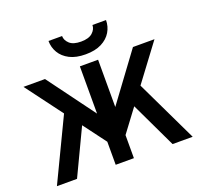

<svg xmlns="http://www.w3.org/2000/svg" viewBox="-153 -1107 1351 1283"><g transform="rotate(-20 522.0 -465.5)"><path d="M39 0 250 -440.5 56 -700H209L457 -364V-700H586.5V-364L834.5 -700H987.5L793.5 -440.5L1004.5 0H861.5L707 -325L586.5 -164V0H457V-164L336.5 -325L182 0ZM522 -762Q454 -762 408.8 -785.2Q363.5 -808.5 340.8 -847Q318 -885.5 318 -931H414.5Q414.5 -901 440.5 -876.8Q466.5 -852.5 522 -852.5Q577.5 -852.5 604 -876.8Q630.5 -901 630.5 -931H727Q727 -885.5 704 -847Q681 -808.5 635.5 -785.2Q590 -762 522 -762Z"/></g></svg>

Font: Overpass
Style: Bold
Weight: 700
Designer: Delve Withrington, Dave Bailey, Thomas Jockin
Foundry: Delve Fonts LLC
Version: Version 4.000; ttfautohint (v1.8.3)